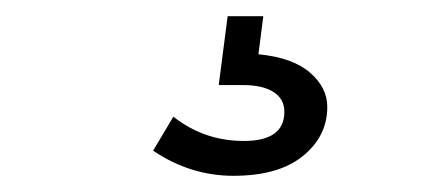

<svg xmlns="http://www.w3.org/2000/svg" viewBox="-20 -20 540 237"><path d="M169 166 194 124Q232 154 281 154Q331 154 331 118Q331 102 317.5 93.5Q304 85 280 85H250L261 0H305L299 47Q341 51 362.5 69.5Q384 88 384 112Q384 148 354 172.5Q324 197 268 197Q215 197 169 166Z"/></svg>

Font: Vazir Code FD
Style: Code-FD
Weight: 400
Foundry: DejaVu fonts team - Redesigned by Saber Rastikerdar
Version: Version 1.1.2